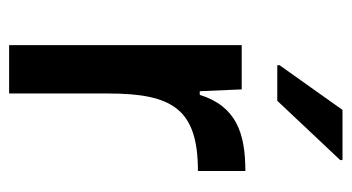

<svg xmlns="http://www.w3.org/2000/svg" viewBox="-195 -576 771 421"><g transform="rotate(90 190.5 -365.5)"><path d="M123 -593V-588H201L331 -726V-731H221ZM79 -510V0H185V-217C185 -358 219 -414 355 -414V-518C272 -518 213 -498 188 -418H180L176 -510Z"/></g></svg>

Font: Saira UNSAM Medium
Style: Regular
Weight: 500
Designer: Hector Gatti with collaboration of the Omnibus-Type team
Foundry: Omnibus-Type
Version: Version 0.072;PS 000.072;hotconv 1.0.88;makeotf.lib2.5.64775